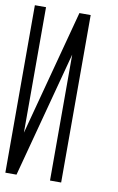

<svg xmlns="http://www.w3.org/2000/svg" viewBox="-84 -779 510 827"><g transform="rotate(10 171.0 -366.0)"><path d="M48.8 0 195.3 -550.8V0H244.1V-732.4H194.8L48.8 -183.6V-732.4H0V0Z"/></g></svg>

Font: Daray
Style: Regular
Weight: 400
Designer: Maxim Raikov
Foundry: Maxim Raikov
Version: Version 1.00 May 24, 2021, initial release